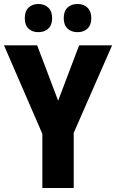

<svg xmlns="http://www.w3.org/2000/svg" viewBox="-20 -941 581 961"><path d="M271 -437 376 -714H541L349 -276V0H192V-271L0 -714H166ZM104 -850Q104 -885 123 -903Q142 -921 172 -921Q203 -921 222 -902.5Q241 -884 241 -850Q241 -816 222 -798Q203 -780 172 -780Q142 -780 123 -797.5Q104 -815 104 -850ZM299 -850Q299 -885 318 -903Q337 -921 368 -921Q399 -921 418 -902.5Q437 -884 437 -850Q437 -816 418 -798Q399 -780 368 -780Q337 -780 318 -798Q299 -816 299 -850Z"/></svg>

Font: Noto Sans Thai Cond ExtBd
Style: Regular
Weight: 800
Width: 3
Designer: Monotype Design Team
Foundry: Monotype Imaging Inc.
Version: Version 2.002; ttfautohint (v1.8.4.7-5d5b)